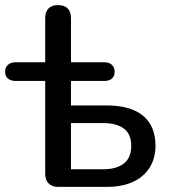

<svg xmlns="http://www.w3.org/2000/svg" viewBox="-22 -732 666 752"><path d="M206 0Q182 0 168.5 -13.5Q155 -27 155 -51V-415H39Q20 -415 9 -424.5Q-2 -434 -2 -451Q-2 -468 9 -478Q20 -488 39 -488H155V-660Q155 -686 168 -699Q181 -712 205 -712Q230 -712 243 -699Q256 -686 256 -660V-488H387Q406 -488 416.5 -478Q427 -468 427 -451Q427 -434 416.5 -424.5Q406 -415 387 -415H256V-319H395Q490 -319 538.5 -278.5Q587 -238 587 -161Q587 -112 564 -75.5Q541 -39 498.5 -19.5Q456 0 395 0ZM256 -69H382Q434 -69 463 -91.5Q492 -114 492 -161Q492 -207 463 -228.5Q434 -250 382 -250H256Z"/></svg>

Font: Nunito SemiBold
Style: Regular
Weight: 600
Designer: Vernon Adams
Foundry: Vernon Adams
Version: Version 3.602